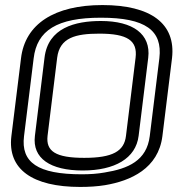

<svg xmlns="http://www.w3.org/2000/svg" viewBox="-20 -704 702 759"><path d="M660 -474C676 -611 576 -684 385 -684C196 -684 79 -610 63 -473L25 -166C9 -35 108 35 297 35C331 35 365 33 395 28C497 11 606 -38 622 -166L660 -474ZM610 -474 572 -166C560 -69 487 -37 393 -22C365 -17 336 -15 303 -15C129 -15 62 -62 75 -166L113 -473C126 -584 206 -634 379 -634C555 -634 623 -584 610 -474ZM373 -571C485 -571 524 -543 516 -476L478 -167C471 -106 425 -80 313 -80C200 -80 161 -106 168 -167L206 -476C216 -555 278 -571 373 -571ZM379 -621C277 -621 170 -594 156 -476L118 -167C107 -78 179 -30 307 -30C434 -30 517 -78 528 -167L566 -476C577 -569 506 -621 379 -621Z"/></svg>

Font: Gamestation Display Outline
Style: Italic
Weight: 400
Designer: Jonas Hecksher
Foundry: Jonas Hecksher, Playtypeª, e-types AS
Version: Version 1.003